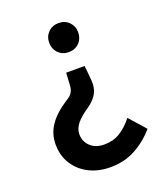

<svg xmlns="http://www.w3.org/2000/svg" viewBox="-134 -620 780 908"><g transform="rotate(-20 256.0 -166.5)"><path d="M194 -457Q194 -487 214.5 -508Q235 -529 267 -529Q299 -529 319.5 -508Q340 -487 340 -457Q340 -425 319.5 -404Q299 -383 267 -383Q235 -383 214.5 -404Q194 -425 194 -457ZM58 6Q58 -47 87.5 -90Q117 -133 176 -171Q200 -185 208.5 -199.5Q217 -214 218 -241L221 -296H314L321 -222Q324 -183 309.5 -156.5Q295 -130 266 -109Q221 -79 200.5 -54Q180 -29 180 0Q180 36 206 60.5Q232 85 275 85Q320 85 354 64.5Q388 44 420 4L492 85Q448 136 392 166Q336 196 266 196Q207 196 160 172.5Q113 149 85.5 106Q58 63 58 6Z"/></g></svg>

Font: Radio Canada Medium
Style: Regular
Weight: 500
Designer: Charles Daoud, Etienne Aubert Bonn, Alexandre Saumier Demers, Jacques Le Bailly
Foundry: Radio-Canada
Version: Version 2.104; ttfautohint (v1.8.4.7-5d5b);gftools[0.9.28.de